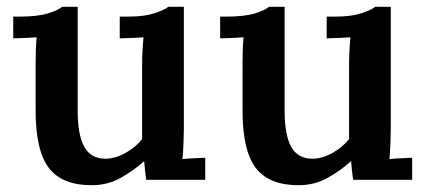

<svg xmlns="http://www.w3.org/2000/svg" viewBox="-20 -530 1261 566"><path d="M250 16Q163 16 124 -35Q85 -86 85 -204V-340Q85 -357 85.5 -378Q86 -399 88 -420Q72 -419 51.5 -418Q31 -417 19 -417V-481H36Q91 -481 121.5 -490.5Q152 -500 163 -510H209V-204Q209 -132 228.5 -97Q248 -62 292 -62Q322 -63 351.5 -80Q381 -97 399 -120V-336Q399 -356 400 -377.5Q401 -399 403 -420Q387 -419 366.5 -418Q346 -417 333 -417V-481H359Q405 -481 435.5 -491Q466 -501 476 -510H522V-151Q522 -137 521 -110Q520 -83 518 -61Q535 -63 553.5 -63.5Q572 -64 585 -65V0H411Q409 -14 407.5 -28Q406 -42 405 -55Q374 -27 335.5 -5.5Q297 16 250 16Z M860 16Q773 16 734 -35Q695 -86 695 -204V-340Q695 -357 695.5 -378Q696 -399 698 -420Q682 -419 661.5 -418Q641 -417 629 -417V-481H646Q701 -481 731.5 -490.5Q762 -500 773 -510H819V-204Q819 -132 838.5 -97Q858 -62 902 -62Q932 -63 961.5 -80Q991 -97 1009 -120V-336Q1009 -356 1010 -377.5Q1011 -399 1013 -420Q997 -419 976.5 -418Q956 -417 943 -417V-481H969Q1015 -481 1045.5 -491Q1076 -501 1086 -510H1132V-151Q1132 -137 1131 -110Q1130 -83 1128 -61Q1145 -63 1163.5 -63.5Q1182 -64 1195 -65V0H1021Q1019 -14 1017.5 -28Q1016 -42 1015 -55Q984 -27 945.5 -5.5Q907 16 860 16Z"/></svg>

Font: Lora SemiBold
Style: Regular
Weight: 600
Designer: Olga Karpushina, Alexei Vanyashin (Cyrillic)
Foundry: Cyreal
Version: Version 3.011; ttfautohint (v1.8.4.7-5d5b)